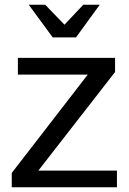

<svg xmlns="http://www.w3.org/2000/svg" viewBox="-20 -796 547 816"><path d="M477 -71V0H30V-61L353 -479H56V-550H469V-490L143 -71ZM102 -776H172L254 -691L334 -776H404L303 -637H204Z"/></svg>

Font: Krub Medium
Style: Regular
Weight: 500
Designer: Ekaluck Peanpanawate
Foundry: Cadson Demak Co.,Ltd.
Version: Version 1.000; ttfautohint (v1.6)